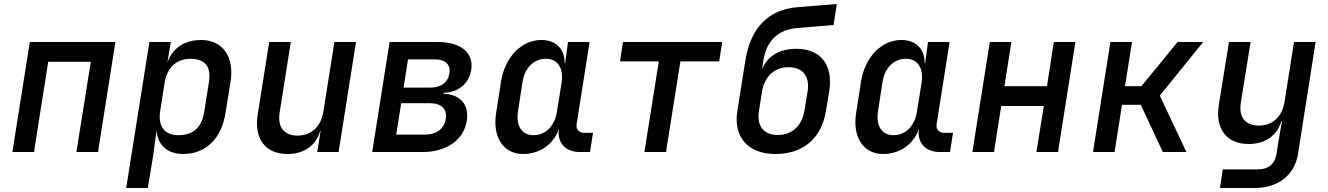

<svg xmlns="http://www.w3.org/2000/svg" viewBox="-20 -760 6640 960"><path d="M42 0H150L221 -451H434L362 0H470L557 -550H129Z M611 180H719L745 23L763 -108C767 -36 817 10 895 10C1009 10 1088 -66 1108 -198L1133 -353C1152 -477 1093 -560 986 -560C903 -560 843 -520 817 -448L834 -550H727ZM872 -84C803 -84 769 -128 781 -205L803 -346C815 -422 863 -466 932 -466C1002 -466 1037 -431 1025 -351L1001 -200C988 -119 942 -84 872 -84Z M1417 10C1500 10 1560 -32 1581 -105H1583L1566 0H1673L1760 -550H1652L1597 -203C1585 -126 1536 -82 1468 -82C1401 -82 1367 -124 1378 -196L1434 -550H1326L1268 -185C1250 -65 1308 10 1417 10Z M1841 0H2094C2213 0 2299 -61 2314 -156C2327 -236 2281 -289 2197 -291L2198 -296C2272 -298 2325 -342 2336 -410C2350 -495 2285 -550 2170 -550H1928ZM1998 -322 2020 -463H2155C2207 -463 2234 -437 2227 -393C2220 -348 2185 -322 2132 -322ZM1961 -87 1986 -244H2128C2187 -244 2217 -215 2209 -166C2201 -116 2163 -87 2104 -87Z M2596 10C2681 10 2751 -41 2775 -118V-117C2764 -48 2806 0 2878 0H2930L2945 -96H2900C2875 -96 2859 -114 2863 -139L2928 -550H2820L2806 -445H2803C2804 -514 2760 -560 2687 -560C2588 -560 2505 -476 2485 -352L2461 -197C2441 -75 2496 10 2596 10ZM2648 -84C2589 -84 2559 -130 2570 -203L2592 -347C2603 -420 2648 -466 2709 -466C2768 -466 2799 -420 2788 -347L2765 -203C2754 -130 2708 -84 2648 -84Z M3202 0H3310L3382 -453H3576L3591 -550H3095L3080 -453H3274Z M3854 10C3996 11 4088 -68 4110 -207L4126 -302C4147 -431 4087 -516 3962 -516C3877 -516 3816 -479 3790 -413L3797 -459C3813 -557 3871 -612 3966 -620L4148 -635L4164 -740L3967 -724C3821 -712 3733 -620 3707 -459L3667 -207C3645 -76 3720 9 3854 10ZM3869 -85C3798 -85 3762 -131 3775 -207L3790 -302C3803 -378 3852 -424 3923 -424C3994 -424 4030 -378 4018 -302L4002 -207C3990 -131 3940 -85 3869 -85Z M4396 10C4481 10 4551 -41 4575 -118V-117C4564 -48 4606 0 4678 0H4730L4745 -96H4700C4675 -96 4659 -114 4663 -139L4728 -550H4620L4606 -445H4603C4604 -514 4560 -560 4487 -560C4388 -560 4305 -476 4285 -352L4261 -197C4241 -75 4296 10 4396 10ZM4448 -84C4389 -84 4359 -130 4370 -203L4392 -347C4403 -420 4448 -466 4509 -466C4568 -466 4599 -420 4588 -347L4565 -203C4554 -130 4508 -84 4448 -84Z M4842 0H4950L4986 -230H5199L5162 0H5270L5357 -550H5249L5215 -329H5002L5037 -550H4929Z M5445 0H5553L5590 -236H5684L5794 0H5912L5779 -282L5996 -550H5868L5687 -329H5605L5640 -550H5532Z M6080 180H6253C6371 180 6453 115 6470 10L6558 -550H6450L6403 -253C6392 -176 6342 -132 6274 -132C6207 -132 6173 -174 6184 -246L6233 -550H6125L6074 -235C6055 -115 6114 -40 6223 -40C6306 -40 6366 -82 6387 -155H6390L6372 -51L6363 8C6354 61 6323 87 6267 87H6094Z"/></svg>

Font: JetBrains Mono SemiBold
Style: Italic
Weight: 472
Italic angle: -9°
Monospace: yes
Designer: Philipp Nurullin, Konstantin Bulenkov
Foundry: JetBrains
Version: Version 2.305